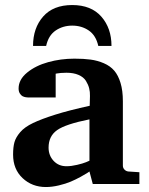

<svg xmlns="http://www.w3.org/2000/svg" viewBox="-20 -734 593 766"><path d="M536.1 0H350.1L336.9 -49.8Q333.5 -47.4 327.1 -43.2Q320.8 -39.1 301.3 -28.3Q281.7 -17.6 262.2 -9.3Q242.7 -1 215.1 5.6Q187.5 12.2 163.1 12.2Q107.9 12.2 70.1 -23.4Q32.2 -59.1 32.2 -117.2Q32.2 -147 37.6 -166.5Q43 -186 60.5 -206.5Q78.1 -227.1 111.8 -243.2Q145.5 -259.3 200.4 -276.6Q255.4 -293.9 337.9 -312L338.9 -351.1Q339.4 -367.2 335.7 -381.8Q332 -396.5 322.8 -411.4Q313.5 -426.3 293.5 -435.1Q273.4 -443.8 245.1 -443.8Q233.4 -443.8 222.7 -442.9Q211.9 -441.9 207 -440.9L202.1 -439.9V-345.2H99.1Q97.2 -345.2 94.2 -345Q91.3 -344.7 83.5 -345.9Q75.7 -347.2 69.8 -350.3Q64 -353.5 59.1 -361.3Q54.2 -369.1 54.2 -380.9Q54.2 -416.5 88.1 -444.3Q122.1 -472.2 172.4 -486.1Q222.7 -500 276.9 -500Q314 -500 341.3 -496.3Q368.7 -492.7 394.3 -481.7Q419.9 -470.7 435.8 -452.1Q451.7 -433.6 460.9 -403.1Q470.2 -372.6 470.2 -330.1V-73.2Q470.2 -64 476.6 -57.4Q482.9 -50.8 492.2 -49.8L536.1 -46.9ZM336.9 -92.8V-257.8Q241.7 -238.8 207.8 -214.8Q173.8 -190.9 173.8 -145Q173.8 -113.8 193.8 -92.3Q213.9 -70.8 245.1 -70.8Q264.2 -70.8 287.1 -76.2Q310.1 -81.5 323.2 -86.9ZM424.8 -550.8H372.1Q362.8 -592.8 334.2 -612.3Q305.7 -631.8 268.1 -631.8Q231 -631.8 202.1 -612.3Q173.3 -592.8 164.1 -550.8H111.8Q111.8 -622.1 152.1 -668Q192.4 -713.9 268.1 -713.9Q343.8 -713.9 384.3 -667.7Q424.8 -621.6 424.8 -550.8Z"/></svg>

Font: Veleka
Style: Bold
Weight: 700
Designer: Stefan Peev, Context Ltd, 2016; SIL International, 1997-2014.
Foundry: Stefan Peev, Context Ltd, 2016
Version: Version 1.000